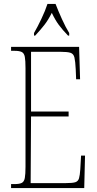

<svg xmlns="http://www.w3.org/2000/svg" viewBox="-20 -951 489 971"><path d="M36 0V-20H53Q78 -20 90 -26Q102 -32 105.5 -51Q109 -70 109 -108V-606Q109 -645 105.5 -663.5Q102 -682 90 -688Q78 -694 53 -694H36V-714H380L385 -550H365L363 -600Q361 -641 356.5 -660Q352 -679 336.5 -684Q321 -689 287 -689H137V-387H327V-362H137L135 -25H314Q347 -25 361 -29.5Q375 -34 379.5 -49Q384 -64 386 -94L390 -164H410L406 0ZM152 -784Q169 -813 189 -855Q209 -897 220 -931H261Q274 -897 293 -855Q312 -813 330 -784V-771H324Q296 -800 277.5 -825Q259 -850 242 -886Q224 -850 204.5 -825Q185 -800 158 -771H152Z"/></svg>

Font: Noto Serif Thai ExtraCondensed Thin
Style: Regular
Weight: 100
Width: 2
Designer: Monotype Design Team
Foundry: Monotype Imaging Inc.
Version: Version 2.001; ttfautohint (v1.8.4.7-5d5b)